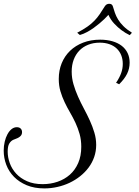

<svg xmlns="http://www.w3.org/2000/svg" viewBox="-20 -999 749 1037"><path d="M606.9 -551.8Q625.5 -579.6 634.3 -604Q643.1 -628.4 643.1 -653.8Q643.1 -680.2 634.5 -701.2Q626 -722.2 609.9 -737.3Q593.8 -752.4 570.6 -760.5Q547.4 -768.6 518.6 -768.6Q484.4 -768.6 456.3 -757.3Q428.2 -746.1 408.4 -725.6Q388.7 -705.1 377.9 -676.3Q367.2 -647.5 367.2 -612.3Q367.2 -577.1 377 -543.7Q386.7 -510.3 401.4 -477.3Q416 -444.3 433.3 -412.1Q450.7 -379.9 465.3 -347.7Q480 -315.4 489.7 -282.7Q499.5 -250 499.5 -216.3Q499.5 -182.1 488.8 -151.1Q478 -120.1 458.7 -94.2Q439.5 -68.4 413.1 -47.4Q386.7 -26.4 355.7 -11.7Q324.7 2.9 290 10.7Q255.4 18.6 219.7 18.6Q165.5 18.6 124.5 1.5Q83.5 -15.6 55.7 -43.9Q27.8 -72.3 13.9 -109.1Q0 -146 0 -185.5Q0 -210.4 5.4 -233.4Q10.7 -256.3 20.3 -273.9Q29.8 -291.5 42.7 -301.8Q55.7 -312 70.8 -312Q84 -312 91.6 -304.7Q99.1 -297.4 99.1 -284.7Q99.1 -274.4 94 -267.8Q88.9 -261.2 81.5 -256.8Q74.2 -252.4 65.9 -249.5Q57.6 -246.6 51.3 -243.7Q38.6 -237.8 30 -223.6Q21.5 -209.5 21.5 -179.7Q21.5 -149.4 32.7 -118.2Q43.9 -86.9 67.1 -61.5Q90.3 -36.1 126 -20.3Q161.6 -4.4 210.4 -4.4Q252.9 -4.4 290.8 -17.3Q328.6 -30.3 357.2 -55.4Q385.7 -80.6 402.3 -118.4Q418.9 -156.2 418.9 -206.1Q418.9 -243.7 409.9 -275.4Q400.9 -307.1 387.5 -335.9Q374 -364.7 358.2 -391.8Q342.3 -418.9 328.9 -447.3Q315.4 -475.6 306.4 -506.1Q297.4 -536.6 297.4 -572.8Q297.4 -618.7 313.2 -657.5Q329.1 -696.3 358.4 -724.6Q387.7 -752.9 429 -768.8Q470.2 -784.7 521 -784.7Q557.6 -784.7 587.2 -776.1Q616.7 -767.6 637.5 -751.5Q658.2 -735.4 669.2 -712.4Q680.2 -689.5 680.2 -660.6Q680.2 -628.9 666.5 -600.8Q652.8 -572.8 623.5 -543.9ZM545.9 -964.8Q551.3 -973.1 557.4 -975.8Q563.5 -978.5 569.8 -978.5Q578.6 -978.5 583.3 -974.6Q587.9 -970.7 589.8 -963.9Q594.7 -946.8 600.8 -929.2Q606.9 -911.6 617.9 -893.6Q628.9 -875.5 646.7 -857.7Q664.6 -839.8 692.4 -822.3Q691.9 -821.8 690.4 -819.8Q689 -817.9 686.5 -815.4Q684.1 -812.5 680.7 -809.1Q657.2 -820.3 635.7 -836.4Q617.2 -850.1 597.7 -870.6Q578.1 -891.1 565.4 -918.9Q565.4 -918.9 559.6 -912.4Q553.7 -905.8 543 -895.5Q532.2 -885.3 517.6 -872.8Q502.9 -860.4 485.8 -848.1Q468.8 -835.9 449.7 -825.7Q430.7 -815.4 411.6 -810.1Q411.1 -810.1 408.9 -811.8Q406.7 -813.5 404.3 -815.9Q401.4 -818.4 397 -822.3Q429.7 -839.4 451.9 -855Q474.1 -870.6 490.2 -887.5Q506.3 -904.3 519 -923.1Q531.7 -941.9 545.9 -964.8Z"/></svg>

Font: Petit Formal Script
Style: Regular
Weight: 400
Version: Version 1.001; ttfautohint (v0.8) -G 200 -r 50